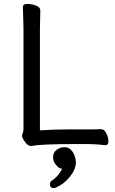

<svg xmlns="http://www.w3.org/2000/svg" viewBox="-20 -731 587 981"><path d="M255 230Q235 230 235 210Q235 200 243 193Q262 181 278 162Q293 143 297 131Q295 131 290 130Q280 127 275 121Q251 99 251 73.5Q251 48 269 34.5Q287 21 310 21Q333 21 348.5 41Q364 61 368 96Q368 133 338 171Q308 209 266 227Q260 230 255 230ZM184 -65Q256 -70 345 -70H458Q482 -70 495 -71H496Q513 -71 523.5 -49.5Q534 -28 534 -8.5Q534 11 517 11H516Q477 5 413 5H372Q181 5 143 15H139Q119 15 101 -16Q93 -28 93 -36.5Q93 -45 96.5 -52Q100 -59 100 -70V-589L97 -695Q97 -711 119.5 -711Q142 -711 164 -702.5Q186 -694 186 -677L184 -588Z"/></svg>

Font: LXGW WenKai Medium
Style: Regular
Weight: 500
Designer: LXGW / Fontworks Inc.
Foundry: LXGW / Fontworks Inc.
Version: Version 1.501; October 10, 2024